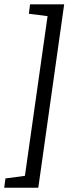

<svg xmlns="http://www.w3.org/2000/svg" viewBox="-84 -724 329 890"><path d="M213.5 -704 93.5 146.2H-64.5L-58.7 103.1L31.5 91L136.5 -649.1L49.8 -660.3L55.4 -704Z"/></svg>

Font: Faustina Light
Style: Italic
Weight: 300
Italic angle: -8°
Designer: Alfonso Garcia
Foundry: http://www.omnibus-type.com
Version: Version 1.200